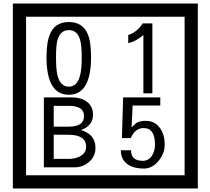

<svg xmlns="http://www.w3.org/2000/svg" viewBox="-20 -980 1195 1090"><path d="M1103 90H53V-960H1103ZM1028 15V-885H128V15ZM497 -656Q497 -442 371 -442Q244 -442 244 -656Q244 -744 265 -789Q294 -855 371 -855Q448 -855 477 -789Q497 -745 497 -656ZM444 -656Q444 -723 435 -752Q420 -809 371 -809Q322 -809 306 -752Q298 -723 298 -656Q298 -587 306 -553Q322 -488 371 -488Q419 -488 435 -554Q444 -587 444 -656ZM845 -450H794V-781Q748 -743 708 -735V-781Q759 -798 790 -847H845ZM522 -141Q522 -93 486.5 -61.5Q451 -30 403 -30H229V-427H388Q439 -427 471 -404Q508 -378 508 -329Q508 -266 440 -242Q522 -216 522 -141ZM457 -321Q457 -379 372 -379H285V-261H371Q457 -261 457 -321ZM469 -147Q469 -215 368 -215H285V-78H371Q408 -78 435 -93Q469 -112 469 -147ZM915 -160Q916 -111 880.5 -67Q845 -23 796 -23Q741 -23 706 -46Q666 -74 666 -127H724Q724 -67 790 -67Q824 -67 843 -97Q860 -124 860 -159Q860 -253 795 -253Q748 -253 722 -196H672L679 -427H890V-381H733L727 -257Q740 -269 753 -281Q772 -294 807 -294Q859 -294 889 -252Q915 -215 915 -160Z"/></svg>

Font: Unicode BMP Fallback SIL
Style: Regular
Weight: 400
Foundry: NRSI, SIL International
Version: Version 5.1 Based on Unicode 5.1